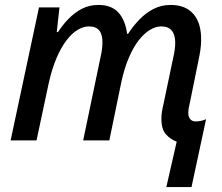

<svg xmlns="http://www.w3.org/2000/svg" viewBox="-20 -569 898 778"><path d="M696 5Q671 -4 652.5 -24.5Q634 -45 634 -88Q634 -101 636 -115Q638 -129 642 -145L681 -331Q686 -352 688 -368Q690 -384 690 -396Q690 -428 676 -445Q662 -462 633 -462Q611 -462 587 -447.5Q563 -433 541.5 -405Q520 -377 502 -335Q484 -293 472 -238L423 0H317L386 -331Q391 -352 393 -367.5Q395 -383 395 -395Q396 -427 383 -444.5Q370 -462 340 -462Q318 -462 294.5 -448Q271 -434 249 -405Q227 -376 208.5 -332.5Q190 -289 177 -230L128 0H23L138 -539H221L210 -439H215Q233 -467 257 -492Q281 -517 311 -533Q341 -549 379 -549Q432 -549 460 -518Q488 -487 495 -432H499Q519 -463 544.5 -489.5Q570 -516 601.5 -532.5Q633 -549 672 -549Q732 -549 764 -512Q796 -475 795 -406Q795 -387 792 -366.5Q789 -346 784 -323L748 -146Q745 -135 744 -126.5Q743 -118 743 -111Q743 -95 751 -86Q759 -77 772 -77Q785 -77 795.5 -79.5Q806 -82 815 -86L756 189H654Z"/></svg>

Font: Noto Sans Display Medium
Style: Italic
Weight: 500
Italic angle: -12°
Designer: Monotype Design Team
Foundry: Monotype Imaging Inc.
Version: Version 2.003